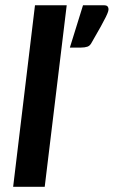

<svg xmlns="http://www.w3.org/2000/svg" viewBox="-20 -722 439 742"><path d="M380.4 -701.7Q392.6 -701.7 396 -696.8Q399.4 -691.9 399.4 -687Q399.4 -682.6 397.5 -676.3Q395.5 -669.9 388.9 -656.2Q382.3 -642.6 369.6 -619.6Q356.9 -596.7 335.4 -559.6Q328.6 -545.4 318.1 -541.7Q307.6 -538.1 292 -538.1H250L300.8 -701.7ZM30.8 0 115.2 -701.7H237.8L152.8 0Z"/></svg>

Font: Carlito
Style: Bold Italic
Weight: 700
Italic angle: -7°
Designer: Lukasz Dziedzic
Foundry: tyPoland Lukasz Dziedzic
Version: Version 1.104